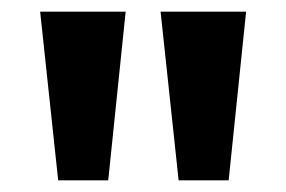

<svg xmlns="http://www.w3.org/2000/svg" viewBox="-20 -725 491 330"><path d="M80 -415 49 -705H196L166 -415ZM287 -415 256 -705H403L373 -415Z"/></svg>

Font: Nunito Sans 11pt
Style: Bold
Weight: 700
Version: Version 3.101;gftools[0.9.27]